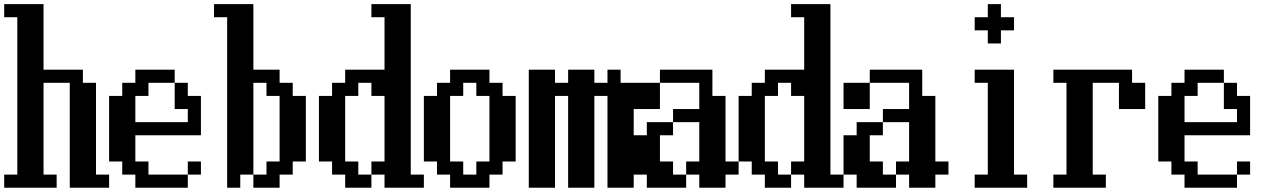

<svg xmlns="http://www.w3.org/2000/svg" viewBox="-20 -879 6040 915"><path d="M0 15.6V-46.9H62.5V-796.9H0V-859.4H187.5V-546.9H375V-484.4H437.5V-46.9H500V15.6H312.5V-484.4H187.5V-46.9H250V15.6Z M500 -109.4V-421.9H562.5V-484.4H625V-546.9H812.5V-484.4H875V-421.9H937.5V-234.4H625V-109.4H687.5V-46.9H875V15.6H625V-46.9H562.5V-109.4ZM875 -46.9V-109.4H937.5V-46.9ZM812.5 -484.4H687.5V-421.9H625V-296.9H875V-359.4H812.5Z M1000 -796.9V-859.4H1187.5V-546.9H1312.5V-484.4H1375V-421.9H1437.5V-109.4H1375V-46.9H1312.5V15.6H1187.5V-46.9H1125V15.6H1062.5V-796.9ZM1187.5 -46.9H1250V-109.4H1312.5V-421.9H1250V-484.4H1187.5Z M1500 -109.4V-421.9H1562.5V-484.4H1625V-546.9H1812.5V-796.9H1750V-859.4H1937.5V-46.9H2000V15.6H1812.5V-46.9H1750V15.6H1625V-46.9H1562.5V-109.4ZM1750 -46.9V-109.4H1812.5V-421.9H1750V-484.4H1687.5V-421.9H1625V-109.4H1687.5V-46.9Z M2125 -109.4H2187.5V-46.9H2250V-109.4H2312.5V-421.9H2250V-484.4H2187.5V-421.9H2125ZM2000 -109.4V-421.9H2062.5V-484.4H2125V-546.9H2312.5V-484.4H2375V-421.9H2437.5V-109.4H2375V-46.9H2312.5V15.6H2125V-46.9H2062.5V-109.4Z M2500 15.6V-546.9H2625V-484.4H2687.5V-546.9H2812.5V-484.4H2875V-546.9H2937.5V-484.4H3000V15.6H2875V-421.9H2812.5V15.6H2687.5V-421.9H2625V15.6Z M3000 -359.4V-484.4H3125V-546.9H3375V-421.9H3437.5V-109.4H3500V-46.9H3437.5V15.6H3312.5V-46.9H3250V-109.4H3312.5V-296.9H3187.5V-359.4H3312.5V-484.4H3125V-359.4ZM3000 -46.9V-234.4H3062.5V-296.9H3187.5V-234.4H3125V-109.4H3187.5V-46.9H3250V15.6H3062.5V-46.9Z M3500 -109.4V-421.9H3562.5V-484.4H3625V-546.9H3812.5V-796.9H3750V-859.4H3937.5V-46.9H4000V15.6H3812.5V-46.9H3750V15.6H3625V-46.9H3562.5V-109.4ZM3750 -46.9V-109.4H3812.5V-421.9H3750V-484.4H3687.5V-421.9H3625V-109.4H3687.5V-46.9Z M4000 -359.4V-484.4H4125V-546.9H4375V-421.9H4437.5V-109.4H4500V-46.9H4437.5V15.6H4312.5V-46.9H4250V-109.4H4312.5V-296.9H4187.5V-359.4H4312.5V-484.4H4125V-359.4ZM4000 -46.9V-234.4H4062.5V-296.9H4187.5V-234.4H4125V-109.4H4187.5V-46.9H4250V15.6H4062.5V-46.9Z M4625 -734.4V-796.9H4687.5V-859.4H4750V-796.9H4812.5V-734.4H4750V-671.9H4687.5V-734.4ZM4625 15.6V-46.9H4687.5V-484.4H4625V-546.9H4812.5V-46.9H4875V15.6Z M5000 15.6V-46.9H5062.5V-484.4H5000V-546.9H5375V-484.4H5437.5V-359.4H5312.5V-484.4H5187.5V-46.9H5250V15.6Z M5500 -109.4V-421.9H5562.5V-484.4H5625V-546.9H5812.5V-484.4H5875V-421.9H5937.5V-234.4H5625V-109.4H5687.5V-46.9H5875V15.6H5625V-46.9H5562.5V-109.4ZM5875 -46.9V-109.4H5937.5V-46.9ZM5812.5 -484.4H5687.5V-421.9H5625V-296.9H5875V-359.4H5812.5Z"/></svg>

Font: KH Dot Dougenzaka 16
Style: Regular
Weight: 400
Designer: Original version for X68000 by Keitarou Hiraki (http://hp.vector.co.jp/authors/VA000874/) / TrueType conversion by Homem
Version: Version 1.00.20150527